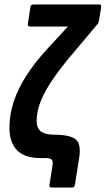

<svg xmlns="http://www.w3.org/2000/svg" viewBox="-20 -703 470 854"><path d="M208 131Q199 131 200 120L213 36Q217 14 210 7Q203 0 184 0H160Q89 0 55.5 -35Q22 -70 22 -134Q22 -192 40.5 -249.5Q59 -307 96.5 -365.5Q134 -424 189 -484L282 -585H113Q102 -585 104 -597L115 -671Q117 -683 128 -683H421Q432 -683 430 -671L420 -610Q419 -605 417.5 -601.5Q416 -598 413 -595L318 -482Q257 -411 218.5 -355.5Q180 -300 161.5 -254Q143 -208 143 -165Q143 -135 160 -120Q177 -105 217 -104Q292 -104 317 -83Q342 -62 332 0L313 120Q311 131 300 131Z"/></svg>

Font: Sofia Sans Condensed ExtraBold
Style: Italic
Weight: 800
Italic angle: -9°
Version: Version 4.100